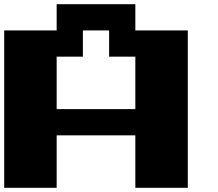

<svg xmlns="http://www.w3.org/2000/svg" viewBox="-20 -1020 1040 915"><path d="M250 -937.5V-1000H437.5H625V-937.5V-875H750H875V-500V-125H750H625V-250V-375H437.5H250V-250V-125H125H0V-500V-875H125H250ZM500 -812.5V-875H437.5H375V-812.5V-750H312.5H250V-625V-500H437.5H625V-625V-750H562.5H500Z"/></svg>

Font: Press Start 2P
Style: Regular
Weight: 500
Monospace: yes
Version: Version 2.14